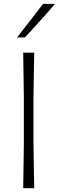

<svg xmlns="http://www.w3.org/2000/svg" viewBox="-20 -990 309 1010"><path d="M102 0Q103 -60 103.8 -115.8Q104.5 -171.5 105.5 -237V-475Q104.5 -541 103.8 -596.8Q103 -652.5 102 -713H160Q159 -652.5 158 -596.8Q157 -541 156 -475V-237Q157 -171.5 158 -116Q159 -60.5 160 0ZM69.5 -792.5Q104 -837 138.2 -881.2Q172.5 -925.5 206.5 -969.5H269Q232.5 -926 192.2 -881.8Q152 -837.5 111.5 -793.5Z"/></svg>

Font: Commissioner Loud ExtraLight
Style: Regular
Weight: 200
Designer: Kostas Bartsokas
Foundry: Kostas Bartsokas
Version: Version 1.000; ttfautohint (v1.8.3)